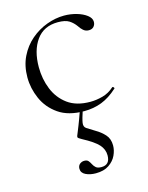

<svg xmlns="http://www.w3.org/2000/svg" viewBox="-104 -461 616 801"><g transform="rotate(-15 203.5 -60.0)"><path d="M230 12Q162 12 119.5 -17.5Q77 -47 57 -92.5Q37 -138 37 -185Q37 -235 56 -274Q75 -313 106.5 -340Q138 -367 176 -381Q214 -395 251 -395Q279 -395 305 -387.5Q331 -380 348 -367Q365 -354 365 -338Q365 -326 357.5 -317.5Q350 -309 336 -309Q322 -309 312 -318Q302 -327 296 -337Q284 -354 267.5 -364.5Q251 -375 219 -375Q158 -375 126 -330.5Q94 -286 94 -214Q94 -163 112 -118.5Q130 -74 167.5 -46.5Q205 -19 265 -19Q291 -19 318.5 -26.5Q346 -34 368 -54Q371 -56 374.5 -52Q378 -48 375 -46Q341 -15 306 -1.5Q271 12 230 12ZM226 2Q213 41 210.5 57.5Q208 74 219 81.5Q230 89 255 104Q276 116 292.5 134Q309 152 309 181Q309 202 299 223.5Q289 245 267 260Q245 275 210 275Q185 275 166.5 266Q148 257 148 239Q148 226 156.5 219Q165 212 176 212Q188 212 193.5 218.5Q199 225 203.5 234Q208 243 215.5 249.5Q223 256 239 256Q276 256 276 215Q276 189 257.5 168.5Q239 148 190 122Q175 114 174 110Q173 106 180 91Q187 74 191 63.5Q195 53 200 40Q205 27 214 1Z"/></g></svg>

Font: Cormorant Infant Light Light
Style: Regular
Weight: 300
Version: Version 4.001